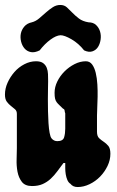

<svg xmlns="http://www.w3.org/2000/svg" viewBox="-32 -750 473 774"><path d="M113 -503Q132 -503 142 -495.5Q152 -488 156.5 -476.5Q161 -465 161.5 -451Q162 -437 162 -423Q162 -413 161.5 -393.5Q161 -374 161 -350.5Q161 -327 161.5 -301.5Q162 -276 163.5 -253.5Q165 -231 168 -214.5Q171 -198 176 -192Q185 -181 199 -181Q222 -181 226.5 -196.5Q231 -212 231 -231V-293Q229 -298 228.5 -304Q228 -310 222 -312Q213 -321 207 -326.5Q201 -332 196.5 -338Q192 -344 190 -352.5Q188 -361 188 -376Q188 -399 199 -421.5Q210 -444 228 -462Q246 -480 268.5 -491.5Q291 -503 314 -503Q330 -503 339.5 -490Q349 -477 354 -456Q359 -435 360.5 -409.5Q362 -384 361.5 -360Q361 -336 360 -315.5Q359 -295 359 -284V-219Q359 -201 367.5 -193Q376 -185 386 -178.5Q396 -172 404.5 -162Q413 -152 413 -130Q413 -105 401.5 -81Q390 -57 371.5 -38Q353 -19 329 -7.5Q305 4 281 4Q262 4 252 -9Q244 -14 239.5 -24.5Q235 -35 233 -47.5Q231 -60 231 -72Q231 -84 231 -93H224Q211 -76 199 -59.5Q187 -43 172.5 -29.5Q158 -16 140 -8Q122 0 97 0Q69 0 56 -17Q43 -34 38.5 -58Q34 -82 35 -108Q36 -134 36 -153V-291Q36 -303 28.5 -309.5Q21 -316 12 -323Q3 -330 -4.5 -340Q-12 -350 -12 -369Q-12 -393 -1.5 -416.5Q9 -440 26 -459.5Q43 -479 66 -491Q89 -503 113 -503ZM128 -547Q108 -537 92.5 -540Q77 -543 67 -554.5Q57 -566 53 -582.5Q49 -599 52 -614.5Q55 -630 66 -643Q77 -656 96 -660Q112 -664 126 -676Q140 -688 153.5 -700Q167 -712 181 -721Q195 -730 211 -730Q227 -730 237.5 -720.5Q248 -711 259.5 -699Q271 -687 286 -675.5Q301 -664 325 -660Q344 -660 355.5 -649Q367 -638 371.5 -622.5Q376 -607 373.5 -590Q371 -573 363 -560.5Q355 -548 340.5 -543Q326 -538 307 -547Q285 -575 256.5 -591.5Q228 -608 212 -608Q194 -607 171 -590Q148 -573 128 -547Z"/></svg>

Font: r_Neptun CAT
Style: Regular
Weight: 400
Foundry: Peter Wiegel, CAT-Fonts
Version: Version 1.000;June 8, 2024;FontCreator 14.0.0.2814 32-bit